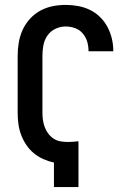

<svg xmlns="http://www.w3.org/2000/svg" viewBox="-20 -763 540 783"><path d="M200 0V-100Q177 -105 156 -114.5Q135 -124 117.5 -138.5Q100 -153 87 -172.5Q74 -192 66 -213.5Q58 -235 55 -258Q52 -281 52 -304V-535Q52 -562 56.5 -589Q61 -616 72 -640.5Q83 -665 101.5 -685.5Q120 -706 143.5 -719Q167 -732 193.5 -737.5Q220 -743 247 -743Q273 -743 298 -738.5Q323 -734 346 -723Q369 -712 387.5 -694Q406 -676 418 -653.5Q430 -631 436 -606Q442 -581 442 -556V-554H341V-555Q341 -575 335.5 -593.5Q330 -612 317 -627Q304 -642 285.5 -648.5Q267 -655 247 -655Q226 -655 206 -645.5Q186 -636 173.5 -618Q161 -600 157 -578.5Q153 -557 153 -535V-304Q153 -289 155 -274Q157 -259 162.5 -244.5Q168 -230 177 -218Q186 -206 199 -197.5Q212 -189 227 -186.5Q242 -184 257 -184Q268 -184 278.5 -185Q289 -186 300 -187V0Z"/></svg>

Font: Iosevka SS18 Semibold
Style: Regular
Weight: 600
Monospace: yes
Designer: Belleve Invis
Foundry: Belleve Invis
Version: Version 25.1.1; ttfautohint (v1.8.4)